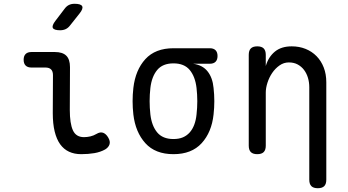

<svg xmlns="http://www.w3.org/2000/svg" viewBox="-20 -805 1840 1015"><path d="M349 -224Q349 -152 365.5 -116Q382 -80 424 -80Q441 -80 458 -84Q475 -88 490 -97Q510 -109 525.5 -103Q541 -97 552 -78Q564 -58 559 -42Q554 -26 536 -15Q511 -1 479 4.5Q447 10 409 10Q373 10 345 -3Q317 -16 298 -42.5Q279 -69 269 -110Q259 -151 259 -207L260 -408Q260 -428 250 -438Q240 -448 220 -448H146Q126 -448 115.5 -458.5Q105 -469 105 -489Q105 -509 115.5 -519.5Q126 -530 146 -530H270Q311 -530 330.5 -510.5Q350 -491 350 -450ZM350 -670Q340 -657 327 -651Q314 -645 298 -645Q266 -645 259.5 -657Q253 -669 273 -695L321 -758Q331 -772 344 -778.5Q357 -785 374 -785Q408 -785 414.5 -772Q421 -759 400 -733Z M1089 -468H1001Q1051 -461 1077.5 -427.5Q1104 -394 1109 -340Q1113 -305 1113 -270Q1113 -235 1109 -200Q1099 -106 1046 -48Q993 10 897 10Q801 10 748.5 -48Q696 -106 685 -200Q681 -235 681 -270Q681 -305 685 -340Q696 -435 748.5 -492.5Q801 -550 897 -550H1089Q1109 -550 1119.5 -539.5Q1130 -529 1130 -509Q1130 -489 1119.5 -478.5Q1109 -468 1089 -468ZM897 -70Q926 -70 947 -79Q968 -88 983 -105Q998 -122 1007 -146Q1016 -170 1019 -200Q1023 -235 1023 -270Q1023 -305 1019 -340Q1012 -400 983 -435Q954 -470 897 -470Q840 -470 811 -435Q782 -400 775 -340Q771 -305 771 -270Q771 -235 775 -200Q782 -140 811 -105Q840 -70 897 -70Z M1385 -316V-35Q1385 -12 1374 -1Q1363 10 1340 10Q1317 10 1306 -1Q1295 -12 1295 -35V-515Q1295 -538 1306 -549Q1317 -560 1340 -560Q1363 -560 1374 -549Q1385 -538 1385 -515V-456Q1399 -504 1433 -532Q1467 -560 1522 -560Q1562 -560 1595.5 -546.5Q1629 -533 1653.5 -508Q1678 -483 1691.5 -448Q1705 -413 1705 -370V145Q1705 168 1694 179Q1683 190 1660 190Q1637 190 1626 179Q1615 168 1615 145V-344Q1615 -370 1608 -393.5Q1601 -417 1587.5 -435Q1574 -453 1554 -464Q1534 -475 1507 -475Q1480 -475 1457.5 -459Q1435 -443 1419 -419.5Q1403 -396 1394 -368Q1385 -340 1385 -316Z"/></svg>

Font: Maple Mono NF CN
Style: Regular
Weight: 400
Monospace: yes
Designer: subframe7536
Version: Version 7.000